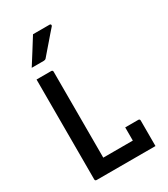

<svg xmlns="http://www.w3.org/2000/svg" viewBox="-227 -1047 1003 1148"><g transform="rotate(-30 275.0 -472.5)"><path d="M90 0Q79 0 79 -11V-700H180Q191 -700 191 -689V-96H395V-187H485Q496 -187 496 -176V0ZM196 -945H311Q317 -945 319 -940Q321 -935 317 -930Q298 -909 284.5 -893Q271 -877 258 -862Q245 -847 228.5 -828Q212 -809 188 -781Q182 -775 172 -775H89Q118 -820 142.5 -859.5Q167 -899 196 -945Z"/></g></svg>

Font: Recursive Sn Lnr St Med
Style: Regular
Weight: 500
Version: Version 1.085;hotconv 1.1.0;makeotfexe 2.6.0; ttfautohint (v